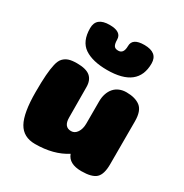

<svg xmlns="http://www.w3.org/2000/svg" viewBox="-170 -872 965 1007"><g transform="rotate(30 312.5 -368.5)"><path d="M265 -211Q265 -154 309 -154Q331 -154 345 -175Q359 -196 359 -229V-363Q359 -388 366 -409Q373 -430 386 -445Q399 -460 418 -468Q437 -476 460 -476Q514 -476 544 -452.5Q574 -429 574 -366V-106Q574 -45 549 -22Q524 1 461 1Q385 1 367 -50Q291 -1 179 -1Q108 -1 77 -56.5Q46 -112 46 -239Q46 -302 49 -341.5Q52 -381 58.5 -409.5Q65 -438 78.5 -452Q92 -466 110.5 -472Q129 -478 159 -478Q215 -478 239.5 -457Q264 -436 264 -394ZM312 -643Q345 -643 345 -690Q345 -738 417 -738Q498 -738 498 -672Q498 -526 312 -526Q224 -526 175 -559Q126 -592 126 -672Q126 -738 207 -738Q279 -738 279 -690Q279 -666 286 -654.5Q293 -643 312 -643Z"/></g></svg>

Font: Coiny 2.0
Style: Regular
Weight: 400
Version: Version 1.001 July 11, 2018